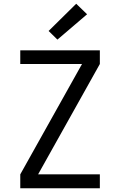

<svg xmlns="http://www.w3.org/2000/svg" viewBox="-20 -1003 640 1023"><path d="M88 0V-74L417 -662H88V-735H512V-662L183 -74H512V0ZM286 -792 239 -838 386 -983 444 -927Z"/></svg>

Font: Iosevka SS04 Extended
Style: Regular
Weight: 400
Width: 7
Monospace: yes
Designer: Belleve Invis
Foundry: Belleve Invis
Version: Version 19.0.0; ttfautohint (v1.8.4)